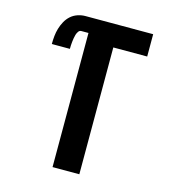

<svg xmlns="http://www.w3.org/2000/svg" viewBox="-109 -825 819 914"><g transform="rotate(15 300.0 -367.5)"><path d="M234 0V-661H199Q190 -661 184.5 -653Q179 -645 176.5 -636.5Q174 -628 172.5 -619Q171 -610 170 -601Q169 -592 168.5 -583Q168 -574 168 -565H79Q79 -585 81 -604.5Q83 -624 88.5 -642.5Q94 -661 103.5 -678.5Q113 -696 127.5 -709Q142 -722 161 -728.5Q180 -735 199 -735H533V-625H366V0Z"/></g></svg>

Font: Iosevka SS04 XBd Ex
Style: Regular
Weight: 800
Width: 7
Monospace: yes
Designer: Belleve Invis
Foundry: Belleve Invis
Version: Version 19.0.0; ttfautohint (v1.8.4)